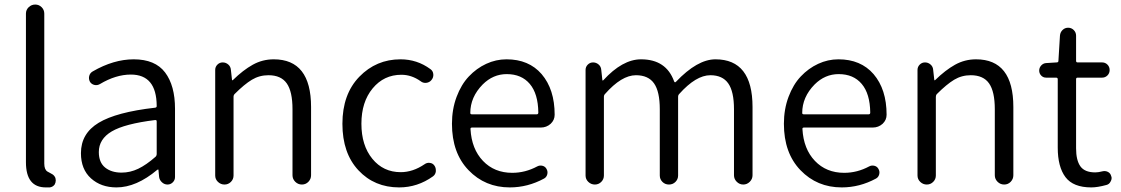

<svg xmlns="http://www.w3.org/2000/svg" viewBox="-20 -816 4955 849"><path d="M182.6 12.7Q94.7 12.7 94.7 -98.6V-755.9Q94.7 -772.5 106.9 -784.2Q119.1 -795.9 135.7 -795.9Q152.3 -795.9 164.1 -784.2Q175.8 -772.5 175.8 -755.9V-92.8Q175.8 -66.4 189.5 -57.6Q191.4 -56.6 200.2 -51.8Q209 -46.9 212.4 -44.9Q215.8 -43 220.2 -37.6Q224.6 -32.2 225.6 -26.4V-25.4Q226.6 -21.5 226.6 -18.6Q226.6 -8.8 221.7 0Q213.9 10.7 200.2 12.7Q192.4 12.7 182.6 12.7Z M495.1 12.7Q426.8 12.7 382.3 -27.3Q337.9 -67.4 337.9 -138.7Q337.9 -225.6 416 -272.9Q494.1 -320.3 666 -339.8Q673.8 -340.8 672.9 -348.6Q671.9 -486.3 558.6 -486.3Q492.2 -486.3 421.9 -444.3Q410.2 -437.5 397.5 -440.4Q384.8 -443.4 377.9 -454.1Q371.1 -466.8 374.5 -480Q377.9 -493.2 389.6 -500Q482.4 -553.7 571.3 -553.7Q666 -553.7 710 -495.6Q753.9 -437.5 753.9 -335V-33.2Q753.9 -19.5 744.1 -9.8Q734.4 0 720.7 0Q707 0 696.3 -9.8Q685.5 -19.5 683.6 -33.2L680.7 -64.5Q680.7 -66.4 679.2 -66.4Q677.7 -66.4 675.8 -65.4Q583 12.7 495.1 12.7ZM517.6 -52.7Q555.7 -52.7 591.3 -69.8Q627 -86.9 668 -123Q672.9 -127.9 672.9 -135.7V-278.3Q672.9 -285.2 668 -285.2Q667 -285.2 666 -285.2Q531.2 -268.6 474.1 -234.9Q417 -201.2 417 -143.6Q417 -97.7 444.8 -75.2Q472.7 -52.7 517.6 -52.7Z M931.6 -40V-506.8Q931.6 -520.5 941.4 -530.3Q951.2 -540 964.8 -540Q978.5 -540 989.3 -530.8Q1000 -521.5 1001 -506.8L1005.9 -462.9Q1005.9 -460.9 1007.3 -460.9Q1008.8 -460.9 1009.8 -461.9Q1054.7 -505.9 1097.7 -529.8Q1140.6 -553.7 1190.4 -553.7Q1355.5 -553.7 1355.5 -342.8V-41Q1355.5 -24.4 1343.8 -12.2Q1332 0 1314.9 0Q1297.9 0 1285.6 -12.2Q1273.4 -24.4 1273.4 -41V-333Q1273.4 -411.1 1248 -447.3Q1222.7 -483.4 1167 -483.4Q1127 -483.4 1093.8 -463.4Q1060.5 -443.4 1017.6 -400.4Q1012.7 -395.5 1012.7 -387.7V-40Q1012.7 -23.4 1001 -11.7Q989.3 0 972.7 0Q956.1 0 943.8 -11.7Q931.6 -23.4 931.6 -40Z M1745.1 12.7Q1635.7 12.7 1564.9 -63Q1494.1 -138.7 1494.1 -268.6Q1494.1 -399.4 1568.8 -476.6Q1643.6 -553.7 1751 -553.7Q1824.2 -553.7 1882.8 -510.7Q1894.5 -502.9 1896 -488.3Q1897.5 -473.6 1887.7 -461.9Q1878.9 -451.2 1864.7 -449.7Q1850.6 -448.2 1839.8 -457Q1799.8 -485.4 1754.9 -485.4Q1677.7 -485.4 1627.9 -425.3Q1578.1 -365.2 1578.1 -269Q1578.1 -172.9 1626.5 -113.8Q1674.8 -54.7 1752 -54.7Q1805.7 -54.7 1857.4 -89.8Q1868.2 -97.7 1881.3 -95.7Q1894.5 -93.8 1901.4 -83Q1907.2 -74.2 1907.2 -63.5Q1907.2 -60.5 1907.2 -57.6Q1905.3 -43.9 1894.5 -36.1Q1826.2 12.7 1745.1 12.7Z M2234.4 12.7Q2125 12.7 2051.8 -63.5Q1978.5 -139.6 1978.5 -268.6Q1978.5 -333 1999 -387.7Q2019.5 -442.4 2053.2 -478Q2086.9 -513.7 2129.9 -533.7Q2172.9 -553.7 2219.7 -553.7Q2318.4 -553.7 2375 -488.3Q2432.6 -420.9 2432.6 -308.6Q2432.6 -285.2 2415 -268.6Q2396.5 -252 2371.1 -252H2067.4Q2059.6 -252 2060.5 -245.1Q2065.4 -157.2 2115.7 -104.5Q2166 -51.8 2245.1 -51.8Q2302.7 -51.8 2355.5 -80.1Q2366.2 -85.9 2378.4 -83Q2390.6 -80.1 2396.5 -69.3Q2403.3 -57.6 2399.9 -44.9Q2396.5 -32.2 2385.7 -26.4Q2313.5 12.7 2234.4 12.7ZM2059.6 -316.4Q2059.6 -310.5 2066.4 -310.5H2353.5Q2360.4 -310.5 2360.4 -318.4Q2360.4 -318.4 2360.4 -318.4Q2359.4 -401.4 2322.8 -444.8Q2286.1 -488.3 2220.7 -488.3Q2160.2 -488.3 2114.3 -442.4Q2059.6 -386.7 2059.6 -316.4Z M2569.3 -40V-506.8Q2569.3 -520.5 2579.1 -530.3Q2588.9 -540 2602.5 -540Q2616.2 -540 2627 -530.8Q2637.7 -521.5 2638.7 -506.8L2643.6 -461.9Q2643.6 -460 2645 -460Q2646.5 -460 2647.5 -460.9Q2732.4 -553.7 2814.5 -553.7Q2925.8 -553.7 2960.9 -456.1Q2963.9 -449.2 2968.8 -454.1Q3063.5 -553.7 3143.6 -553.7Q3307.6 -553.7 3307.6 -342.8V-41Q3307.6 -24.4 3295.4 -12.2Q3283.2 0 3266.6 0Q3250 0 3237.8 -12.2Q3225.6 -24.4 3225.6 -41V-333Q3225.6 -411.1 3200.2 -447.3Q3174.8 -483.4 3121.1 -483.4Q3057.6 -483.4 2983.4 -400.4Q2978.5 -395.5 2978.5 -387.7V-40Q2978.5 -23.4 2966.8 -11.7Q2955.1 0 2938 0Q2920.9 0 2909.2 -11.7Q2897.5 -23.4 2897.5 -40V-333Q2897.5 -411.1 2872.1 -447.3Q2846.7 -483.4 2792 -483.4Q2728.5 -483.4 2655.3 -400.4Q2650.4 -395.5 2650.4 -387.7V-40Q2650.4 -23.4 2638.7 -11.7Q2627 0 2610.4 0Q2593.8 0 2581.5 -11.7Q2569.3 -23.4 2569.3 -40Z M3702.1 12.7Q3592.8 12.7 3519.5 -63.5Q3446.3 -139.6 3446.3 -268.6Q3446.3 -333 3466.8 -387.7Q3487.3 -442.4 3521 -478Q3554.7 -513.7 3597.7 -533.7Q3640.6 -553.7 3687.5 -553.7Q3786.1 -553.7 3842.8 -488.3Q3900.4 -420.9 3900.4 -308.6Q3900.4 -285.2 3882.8 -268.6Q3864.3 -252 3838.9 -252H3535.2Q3527.3 -252 3528.3 -245.1Q3533.2 -157.2 3583.5 -104.5Q3633.8 -51.8 3712.9 -51.8Q3770.5 -51.8 3823.2 -80.1Q3834 -85.9 3846.2 -83Q3858.4 -80.1 3864.3 -69.3Q3871.1 -57.6 3867.7 -44.9Q3864.3 -32.2 3853.5 -26.4Q3781.2 12.7 3702.1 12.7ZM3527.3 -316.4Q3527.3 -310.5 3534.2 -310.5H3821.3Q3828.1 -310.5 3828.1 -318.4Q3828.1 -318.4 3828.1 -318.4Q3827.1 -401.4 3790.5 -444.8Q3753.9 -488.3 3688.5 -488.3Q3627.9 -488.3 3582 -442.4Q3527.3 -386.7 3527.3 -316.4Z M4037.1 -40V-506.8Q4037.1 -520.5 4046.9 -530.3Q4056.6 -540 4070.3 -540Q4084 -540 4094.7 -530.8Q4105.5 -521.5 4106.4 -506.8L4111.3 -462.9Q4111.3 -460.9 4112.8 -460.9Q4114.3 -460.9 4115.2 -461.9Q4160.2 -505.9 4203.1 -529.8Q4246.1 -553.7 4295.9 -553.7Q4460.9 -553.7 4460.9 -342.8V-41Q4460.9 -24.4 4449.2 -12.2Q4437.5 0 4420.4 0Q4403.3 0 4391.1 -12.2Q4378.9 -24.4 4378.9 -41V-333Q4378.9 -411.1 4353.5 -447.3Q4328.1 -483.4 4272.5 -483.4Q4232.4 -483.4 4199.2 -463.4Q4166 -443.4 4123 -400.4Q4118.2 -395.5 4118.2 -387.7V-40Q4118.2 -23.4 4106.4 -11.7Q4094.7 0 4078.1 0Q4061.5 0 4049.3 -11.7Q4037.1 -23.4 4037.1 -40Z M4805.7 12.7Q4725.6 12.7 4691.4 -32.7Q4657.2 -78.1 4657.2 -163.1V-465.8Q4657.2 -472.7 4649.4 -472.7H4605.5Q4592.8 -472.7 4584 -481.9Q4575.2 -491.2 4575.2 -503.9Q4575.2 -516.6 4584 -526.4Q4592.8 -536.1 4605.5 -537.1L4652.3 -540Q4660.2 -540 4660.2 -546.9L4667 -658.2Q4668 -672.9 4678.2 -683.1Q4688.5 -693.4 4703.1 -693.4Q4717.8 -693.4 4728 -683.1Q4738.3 -672.9 4738.3 -658.2V-546.9Q4738.3 -540 4745.1 -540H4853.5Q4867.2 -540 4877 -530.3Q4886.7 -520.5 4886.7 -506.3Q4886.7 -492.2 4877 -482.4Q4867.2 -472.7 4853.5 -472.7H4745.1Q4738.3 -472.7 4738.3 -465.8V-160.2Q4738.3 -107.4 4757.3 -80.6Q4776.4 -53.7 4823.2 -53.7Q4836.9 -53.7 4855.5 -58.6Q4868.2 -61.5 4879.4 -55.7Q4890.6 -49.8 4893.6 -37.1Q4895.5 -33.2 4895.5 -28.3Q4895.5 -20.5 4890.6 -12.7Q4884.8 -1 4872.1 2Q4833 12.7 4805.7 12.7Z"/></svg>

Font: Gen Jyuu Gothic Normal
Style: Regular
Weight: 300
Designer: [Source Han Sans]
Ryoko NISHIZUKA  (kana & ideographs); Paul D. Hunt (Latin, Greek & Cyrillic); Wenlong ZHANG  (bopomofo
Version: Version 1.002.20150607